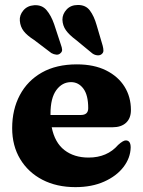

<svg xmlns="http://www.w3.org/2000/svg" viewBox="-20 -756 588 789"><path d="M518 -304Q518 -270 498 -251.5Q478 -233 442 -233H192.5Q205 -170 244.8 -139.2Q284.5 -108.5 344 -108.5Q420.5 -108.5 465.5 -160.5Q486.5 -179.5 497.5 -179Q517 -178.5 517 -150Q516 -107 487.5 -69.8Q459 -32.5 408.2 -9.8Q357.5 13 290 13Q213 13 154.5 -17.2Q96 -47.5 63 -102.2Q30 -157 30 -229.5Q30 -306 61.5 -365.2Q93 -424.5 152.2 -458Q211.5 -491.5 296 -491.5Q366 -491.5 415.8 -466.8Q465.5 -442 491.8 -399.8Q518 -357.5 518 -304ZM187.5 -288.5Q187.5 -286 187.5 -283.5H312.5Q342.5 -283.5 342.5 -311.5Q342.5 -365.5 322.5 -392Q302.5 -418.5 272 -418.5Q235.5 -418.5 211.5 -385.8Q187.5 -353 187.5 -288.5ZM377 -653 402 -568Q405 -556.5 405 -547.8Q405 -539 397 -533Q390 -527.5 379.2 -528.8Q368.5 -530 359.5 -536.5L291.5 -592.5Q264 -613 250.8 -631.8Q237.5 -650.5 236.5 -675Q236.5 -698.5 253.8 -717Q271 -735.5 299.5 -735.5Q332 -736 349.2 -713Q366.5 -690 377 -653ZM202.5 -656.5 230.5 -571.5Q234.5 -561 235.2 -552.2Q236 -543.5 228 -537Q221.5 -530.5 211 -531.5Q200.5 -532.5 191 -538L120.5 -591.5Q91.5 -610 77.5 -628Q63.5 -646 61.5 -670.5Q59.5 -693.5 75.8 -713Q92 -732.5 120.5 -734.5Q152.5 -736.5 171.2 -714.5Q190 -692.5 202.5 -656.5Z"/></svg>

Font: Fraunces 9pt S050
Style: Bold
Weight: 700
Version: Version 1.000; ttfautohint (v1.8.3)